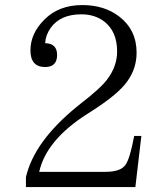

<svg xmlns="http://www.w3.org/2000/svg" viewBox="-20 -760 658 770"><path d="M546.9 -214.8 522.9 -9.8H84V-49.8Q117.2 -192.4 287.1 -331.1L303.2 -344.2Q384.8 -406.7 411.6 -443.8Q449.7 -495.6 449.7 -553.7Q449.7 -633.8 397.9 -673.8Q359.9 -702.6 306.6 -702.6Q221.7 -702.6 183.1 -647.9Q162.6 -618.7 161.1 -586.9Q209 -585.4 209 -540Q209 -491.2 161.1 -491.2Q102.1 -491.2 102.1 -558.1Q102.1 -626 158.2 -681.6Q215.8 -739.7 310.1 -739.7Q398.4 -739.7 458 -693.8Q527.8 -640.1 527.8 -548.8Q527.8 -485.8 490.7 -434.1Q456.5 -384.8 356 -319.8L328.1 -301.8Q165.5 -197.8 137.2 -70.8H401.9Q463.9 -70.8 482.9 -98.6Q501 -122.6 518.1 -214.8Z"/></svg>

Font: I.Ming
Style: Regular
Weight: 400
Designer: Ichiten Fonts Project
Version: Version 6.11; Dec 27, 2019